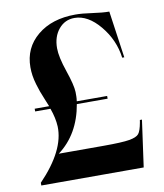

<svg xmlns="http://www.w3.org/2000/svg" viewBox="-85 -833 769 903"><g transform="rotate(-10 299.5 -382.0)"><path d="M39 0V-13Q167 -146 163 -260Q161 -301 144 -348H71V-361H140Q137 -368 125.5 -396.5Q114 -425 109.5 -437Q105 -449 98 -472.5Q91 -496 88 -516Q85 -536 85 -556Q85 -649 154.5 -706.5Q224 -764 336 -764Q368 -764 416 -757Q464 -750 496 -750L528 -526H518Q507 -612 450 -680.5Q393 -749 329 -749Q283 -749 253.5 -713.5Q224 -678 224 -623Q224 -581 248.5 -509.5Q273 -438 274 -405V-384Q274 -375 272 -361H417V-348H270Q246 -208 146 -133H360Q449 -133 483.5 -139Q518 -145 529 -158.5Q540 -172 547 -211Q548 -219 549 -223H559L528 0Z"/></g></svg>

Font: Gloock
Style: Regular
Weight: 400
Designer: Duarte Pinto
Foundry: Duarte Pinto
Version: Version 1.000